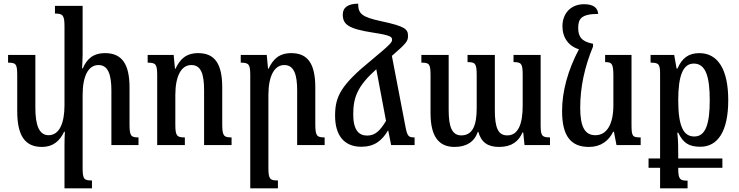

<svg xmlns="http://www.w3.org/2000/svg" viewBox="-20 -792 4035 1048"><path d="M687 -116V-315C687 -444 644 -502 554 -502C485 -502 453 -467 432 -419H428C429 -443 431 -469 431 -495V-760H280V-718C323 -718 332 -709 332 -648V-217C332 -122 305 -54 245 -54C193 -54 173 -110 173 -204V-492H24V-450C68 -450 74 -443 74 -377V-186C74 -49 118 10 209 10C269 10 306 -22 330 -73H334C333 -49 332 -24 332 0V236H482V193C439 193 431 187 431 124V-273C431 -379 463 -437 518 -437C571 -437 588 -382 588 -298V0H736V-42C694 -42 687 -50 687 -116Z M1244 -42C1201 -42 1193 -50 1193 -116V-315C1193 -444 1152 -502 1062 -502C993 -502 961 -466 938 -417H935L928 -492H786V-450C831 -450 838 -441 838 -380V0H989V-42C946 -42 937 -49 937 -113V-273C937 -378 970 -437 1024 -437C1078 -437 1094 -387 1094 -298V0H1244Z M1752 -42C1709 -42 1701 -50 1701 -116V-315C1701 -444 1660 -502 1570 -502C1501 -502 1469 -466 1446 -417H1443L1436 -492H1294V-450C1339 -450 1346 -441 1346 -380V236H1497V193C1454 193 1445 187 1445 124V-273C1445 -378 1478 -437 1532 -437C1586 -437 1602 -382 1602 -298V0H1752Z M1952 9C2023 9 2064 -23 2098 -80H2099L2115 0H2243V-42C2212 -42 2204 -46 2194 -96L2119 -487C2200 -557 2207 -568 2207 -596C2207 -633 2192 -648 2062 -676C1953 -699 1935 -718 1935 -772C1882 -772 1851 -752 1851 -713C1851 -659 1880 -635 2016 -614C2115 -599 2120 -590 2120 -575C2120 -562 2114 -552 2010 -466C1839 -327 1809 -265 1809 -160C1809 -55 1857 9 1952 9ZM1908 -168C1908 -262 1933 -324 2034 -414L2087 -132C2054 -78 2028 -52 1984 -52C1938 -52 1908 -83 1908 -168Z M2783 -492V-453C2826 -453 2833 -445 2833 -382V-215C2833 -116 2809 -53 2749 -53C2699 -53 2681 -94 2681 -191V-492H2532V-453C2575 -453 2582 -445 2582 -380V-202C2582 -108 2560 -53 2498 -53C2447 -53 2429 -100 2429 -191V-492H2280V-450C2324 -450 2330 -443 2330 -379V-174C2330 -46 2376 10 2461 10C2525 10 2569 -17 2588 -72H2591C2607 -14 2644 10 2704 10C2774 10 2811 -21 2832 -69H2836L2843 0H2982V-42C2936 -42 2931 -52 2931 -114V-492Z M3195 10C3258 10 3302 -22 3327 -73H3331L3345 0H3477V-42C3432 -42 3427 -47 3427 -113V-492H3283V-453C3319 -453 3328 -446 3328 -378V-217C3328 -119 3295 -54 3230 -54C3172 -54 3147 -100 3147 -204C3147 -315 3170 -424 3217 -538V-553C3154 -565 3136 -592 3136 -640C3136 -689 3153 -716 3245 -716C3243 -748 3221 -769 3168 -769C3094 -769 3050 -717 3050 -649C3050 -586 3084 -540 3140 -523C3080 -410 3048 -294 3048 -186C3048 -49 3096 10 3195 10Z M3520 124H3583V236H3733V194C3694 194 3682 189 3682 130V124H3923V73H3682V53C3682 11 3682 -22 3677 -68H3682C3709 -11 3741 9 3803 9C3897 9 3955 -74 3955 -245C3955 -414 3898 -502 3797 -502C3738 -502 3702 -474 3678 -418H3673L3660 -492H3531V-450C3577 -450 3583 -442 3583 -386V73H3520ZM3770 -47C3714 -47 3682 -95 3682 -245C3682 -379 3708 -445 3767 -445C3834 -445 3854 -369 3854 -244C3854 -120 3833 -47 3770 -47Z"/></svg>

Font: Noto Serif Armenian ExtraCondensed SemiBold
Style: Regular
Weight: 600
Width: 2
Designer: Monotype Design Team
Foundry: Monotype Imaging Inc.
Version: Version 2.008